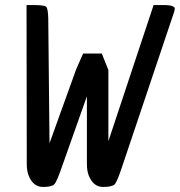

<svg xmlns="http://www.w3.org/2000/svg" viewBox="-20 -740 712 760"><path d="M324 -90V-359L227 -85Q205 -21 195 -10.5Q185 0 150 0Q111 0 93 -46Q86 -65 86 -90L85 -720H111Q155 -720 162.5 -713.5Q170 -707 171 -668L176 -173L282 -467L309 -528H383L409 -463V-181L588 -720Q611 -720 625.5 -720Q640 -720 648 -719Q660 -718 666 -714Q672 -710 672 -707L670 -695L465 -85Q444 -21 434 -10.5Q424 0 388 0Q349 0 331 -46Q324 -65 324 -90Z"/></svg>

Font: Economica
Style: Bold Italic
Weight: 700
Designer: Vicente Lamonaca
Foundry: Vicente Lamonaca
Version: Version 1.100